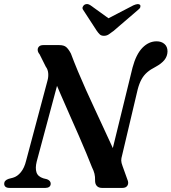

<svg xmlns="http://www.w3.org/2000/svg" viewBox="-22 -921 840 941"><path d="M158 -129.5 275 -565.5 232 -560Q252.5 -511 275 -459.2Q297.5 -407.5 320.2 -356Q343 -304.5 363.8 -257.2Q384.5 -210 401 -170Q417.5 -130 428.5 -102Q437.5 -84 441 -69.5Q444.5 -55 444 -37.5Q443.5 -19.5 452.5 -9.8Q461.5 0 478 0H578Q596 0 603 -12.2Q610 -24.5 602 -42L578.5 -107.5Q572.5 -123 572.2 -134Q572 -145 576.5 -160L653 -483.5Q660.5 -512 671.5 -532Q682.5 -552 699.2 -566.5Q716 -581 739 -592.5Q769.5 -609 784 -627.2Q798.5 -645.5 799 -669Q799 -692.5 784 -705.5Q769 -718.5 745.5 -718.5Q707 -718.5 676 -686.8Q645 -655 627.5 -589.5L511.5 -116L557.5 -134.5Q543 -169.5 524.2 -210Q505.5 -250.5 485 -295Q464.5 -339.5 442.8 -386Q421 -432.5 400 -479.2Q379 -526 360 -571.5Q341 -617 325.5 -658.5Q314.5 -679.5 303 -689.8Q291.5 -700 268.5 -700H190.5Q176 -700 169 -692.8Q162 -685.5 162.8 -675.2Q163.5 -665 172 -655L202.5 -594Q212.5 -581 214.2 -562.8Q216 -544.5 210.5 -525L106 -133.5Q97.5 -98 80.2 -77Q63 -56 41.5 -50L20.5 -44.5Q-1.5 -37 -1.5 -20.5Q-1.5 -11 5 -5.5Q11.5 0 25.5 0H200.5Q212 0 219.2 -5.2Q226.5 -10.5 226.5 -21Q226.5 -28.5 221.5 -34Q216.5 -39.5 208.5 -42.5L190.5 -47Q163.5 -55.5 156.8 -76.5Q150 -97.5 158 -129.5ZM530.5 -816.5 421.5 -895Q405.5 -906 391.5 -897.5Q386 -893.5 383.2 -886.5Q380.5 -879.5 386 -872L453 -769Q460.5 -758.5 467.5 -752Q474.5 -745.5 487.5 -745.5Q500 -745.5 510.2 -752Q520.5 -758.5 534 -769L654 -872Q664 -879.5 665.8 -886.5Q667.5 -893.5 664 -897.5Q659.5 -901.5 651.5 -900.8Q643.5 -900 632 -895L481 -816.5Z"/></svg>

Font: Fraunces Medium
Style: Italic
Weight: 500
Italic angle: -16°
Version: Version 1.000;[b76b70a41]